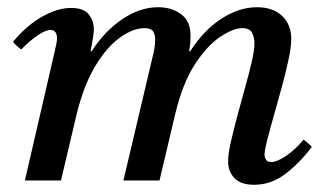

<svg xmlns="http://www.w3.org/2000/svg" viewBox="-20 -500 901 532"><path d="M684 12Q647 12 629.5 -6.5Q612 -25 612 -53Q612 -73 619.5 -106Q627 -139 637.5 -178.5Q648 -218 659 -257Q670 -296 677.5 -328.5Q685 -361 685 -380Q685 -396 678.5 -409Q672 -422 651 -422Q627 -422 591 -398.5Q555 -375 520.5 -322.5Q486 -270 465 -182L422 0H322L402 -339Q406 -355 408 -367Q410 -379 410 -389Q410 -405 404 -413.5Q398 -422 380 -422Q349 -422 312.5 -396Q276 -370 244 -317Q212 -264 192 -182L149 0H49L131 -355Q138 -384 138 -393Q138 -417 120 -417Q106 -417 83.5 -401.5Q61 -386 39 -363Q32 -368 26.5 -373Q21 -378 16 -384Q54 -430 97 -454Q140 -478 177 -478Q212 -478 226 -460Q240 -442 240 -419Q240 -411 237.5 -394.5Q235 -378 231 -358H234Q270 -414 319 -447Q368 -480 418 -480Q456 -480 482 -460.5Q508 -441 508 -401Q508 -394 507.5 -385Q507 -376 504 -358H507Q545 -417 594 -448.5Q643 -480 692 -480Q736 -480 761.5 -456Q787 -432 787 -392Q787 -370 779.5 -335Q772 -300 761 -259.5Q750 -219 739 -180.5Q728 -142 720.5 -112.5Q713 -83 713 -71Q713 -64 717 -57.5Q721 -51 731 -51Q748 -51 774 -69Q800 -87 821 -113Q834 -104 844 -93Q810 -48 770.5 -18Q731 12 684 12Z"/></svg>

Font: Tiro Gurmukhi
Style: Italic
Weight: 400
Italic angle: -11°
Designer: Gurmukhi: John Hudson & Fiona Ross, assisted by Paul Hanslow. Latin: John Hudson with Paul Hanslow, assisted by Kaja Soj
Foundry: Tiro Typeworks Ltd.
Version: Version 1.52